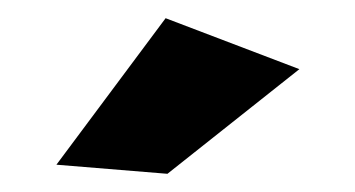

<svg xmlns="http://www.w3.org/2000/svg" viewBox="-20 -790 390 211"><path d="M162 -770 309 -714 164 -599 42 -609Z"/></svg>

Font: Montserrat arm
Style: Bold
Weight: 700
Designer: Julieta Ulanovsky
Foundry: Julieta Ulanovsky
Version: Version 6.000;PS 006.000;hotconv 1.0.88;makeotf.lib2.5.64775